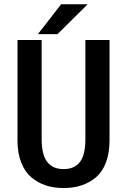

<svg xmlns="http://www.w3.org/2000/svg" viewBox="-20 -892 610 922"><path d="M162 -728 273.5 -871.5H401L256 -728ZM64 -218V-700H180V-224.5Q180 -148.5 206.8 -114.2Q233.5 -80 285.5 -80Q337.5 -80 363.8 -114Q390 -148 390 -224V-700H506V-218Q506 -157 488.8 -111.8Q471.5 -66.5 440.2 -40.2Q409 -14 370.5 -1.5Q332 11 285.5 11Q239 11 200.5 -1.5Q162 -14 130.8 -40.2Q99.5 -66.5 81.8 -111.8Q64 -157 64 -218Z"/></svg>

Font: League Mono Narrow Medium
Style: Regular
Weight: 500
Width: 3
Designer: Tyler Finck
Foundry: The League of Moveable Type / Tyler Finck
Version: Version 2.210